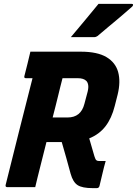

<svg xmlns="http://www.w3.org/2000/svg" viewBox="-20 -967 708 992"><path d="M162 0H18Q7 0 9 -11Q45 -157 78.5 -289Q112 -421 148 -563H114Q103 -563 106 -574Q114 -606 122 -637.5Q130 -669 137 -700H397Q483 -700 530 -672Q577 -644 590.5 -594.5Q604 -545 588 -479L573 -420Q557 -356 525 -314.5Q493 -273 441 -252Q448 -229 454.5 -205.5Q461 -182 468 -159Q473 -143 478 -139Q483 -135 493 -135H526Q517 -104 509.5 -71Q502 -38 494 -6Q491 5 480 5H459Q405 5 381 -10.5Q357 -26 345 -69Q334 -110 322.5 -151Q311 -192 299 -233H220Q212 -201 203.5 -167.5Q195 -134 186 -98Q179 -71 173 -46Q167 -21 162 0ZM281 -475Q274 -445 266.5 -416.5Q259 -388 252 -360H329Q398 -360 416 -430L433 -494Q438 -515 435.5 -528.5Q433 -542 426 -549Q412 -563 382 -563H303Q297 -540 291.5 -518Q286 -496 281 -475ZM489 -947H661Q667 -947 667.5 -942.5Q668 -938 663 -933Q639 -912 620.5 -896Q602 -880 583.5 -864.5Q565 -849 541.5 -829.5Q518 -810 484 -781Q481 -779 476.5 -777Q472 -775 466 -775H346Q384 -821 418 -861Q452 -901 489 -947Z"/></svg>

Font: Recursive Mn Lnr St XBd
Style: Italic
Weight: 800
Italic angle: -15°
Monospace: yes
Version: Version 1.079;hotconv 1.0.112;makeotfexe 2.5.65598; ttfautoh